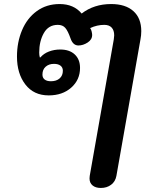

<svg xmlns="http://www.w3.org/2000/svg" viewBox="-20 -632 731 950"><path d="M423 251Q423 243 424 238L543 -437Q545 -451 545 -457Q545 -482 532.5 -495.5Q520 -509 496 -509Q460 -509 426 -493Q431 -487 433.5 -476Q436 -465 436 -459Q436 -436 413.5 -421.5Q391 -407 368 -407Q341 -407 329 -442Q316 -479 303 -494Q290 -509 266 -509Q220 -509 197 -468.5Q174 -428 174 -372Q174 -359 177 -348H180Q196 -367 222 -377Q248 -387 278 -387Q324 -387 350 -362.5Q376 -338 376 -296Q376 -237 332.5 -198.5Q289 -160 221 -160Q147 -160 105.5 -214Q64 -268 64 -352Q64 -423 89 -482.5Q114 -542 162 -577Q210 -612 275 -612Q345 -612 384 -565Q445 -612 530 -612Q601 -612 640 -577Q679 -542 679 -478Q679 -457 675 -437L556 238Q551 266 530 282Q509 298 479 298Q453 298 438 285.5Q423 273 423 251ZM291 -282Q291 -298 279.5 -307Q268 -316 247 -316Q222 -316 206 -302Q190 -288 190 -263Q190 -247 201 -238.5Q212 -230 232 -230Q259 -230 275 -244Q291 -258 291 -282Z"/></svg>

Font: Kodchasan
Style: Bold Italic
Weight: 700
Italic angle: -10°
Version: Version 1.000; ttfautohint (v1.6)